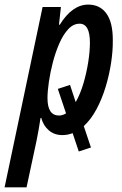

<svg xmlns="http://www.w3.org/2000/svg" viewBox="-71 -570 524 824"><path d="M-51.3 233.9 111.8 -540H190.4L182.1 -463.9H185.5Q239.3 -550.3 307.6 -550.3Q357.9 -550.3 385.7 -512Q413.6 -473.6 413.1 -396Q413.6 -352.1 405.8 -300.3Q397.9 -248.5 382.3 -197Q366.7 -145.5 343.3 -101.6Q319.8 -57.6 288.6 -28.8L319.3 63L267.1 80.1L240.7 1.5Q219.2 9.8 196.8 9.8Q162.6 9.8 138.9 -10.3Q115.2 -30.3 106 -64H103Q99.1 -37.6 94.7 -12.9Q90.3 11.7 86.4 31.2L43 233.9ZM182.1 -74.2Q197.8 -74.2 212.4 -83.5L177.2 -188.5L229.5 -205.6L253.9 -131.8Q273.4 -166 286.9 -211.4Q300.3 -256.8 307.6 -303.2Q314.9 -349.6 314.9 -386.7Q314.9 -468.3 270.5 -468.3Q243.7 -468.3 221.9 -444.8Q200.2 -421.4 183.6 -383.5Q167 -345.7 155.8 -302.2Q144.5 -258.8 138.7 -218.3Q132.8 -177.7 132.8 -148.9Q132.8 -74.2 182.1 -74.2Z"/></svg>

Font: Open Sans Condensed SemiBold
Style: Italic
Weight: 600
Width: 3
Italic angle: -12°
Designer: Monotype Design Team
Foundry: Monotype Imaging Inc.
Version: Version 3.000; ttfautohint (v1.8.4)